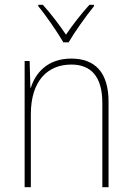

<svg xmlns="http://www.w3.org/2000/svg" viewBox="-20 -783 553 803"><path d="M245 -606H267C292 -649 339 -715 373 -757V-763H354C318 -723 283 -678 256 -638C229 -678 192 -727 159 -763H140V-757C172 -719 219 -650 245 -606ZM278 -538C178 -538 128 -477 109 -416H107L104 -528H83V0H109V-305C109 -446 180 -513 278 -513C359 -513 408 -465 408 -352V0H434V-357C434 -481 377 -538 278 -538Z"/></svg>

Font: Noto Sans Malayalam SemiCondensed Thin
Style: Regular
Weight: 100
Width: 4
Designer: Jelle Bosma - Monotype Design Team
Foundry: Monotype Imaging Inc.
Version: Version 2.104